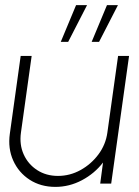

<svg xmlns="http://www.w3.org/2000/svg" viewBox="-20 -719 544 752"><path d="M18.5 -195 61 -500H104L62 -199.5Q55.5 -152.5 72.8 -114.2Q90 -76 125.2 -53Q160.5 -30 207 -30Q254 -30 295.5 -53Q337 -76 365.5 -114.2Q394 -152.5 400.5 -199.5L442.5 -500H485.5L415.5 0H372.5L383.5 -82.5Q350.5 -39.5 301 -13.2Q251.5 13 197 13Q139.5 13 96.2 -15Q53 -43 31.8 -90.2Q10.5 -137.5 18.5 -195ZM339 -555 399 -699H442L368 -555ZM218 -555 278 -699H321L247 -555Z"/></svg>

Font: Urbanist ExtraLight
Style: Italic
Weight: 250
Version: Version 1.303